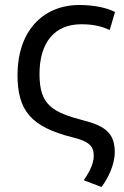

<svg xmlns="http://www.w3.org/2000/svg" viewBox="-20 -555 495 768"><path d="M138 -259C138 -134 189 -106 319 -72C407 -49 439 -17 439 54C439 107 409 163 386 193L315 166C327 148 355 108 355 68C355 28 333 10 273 -5C103 -47 50 -113 50 -256C50 -424 146 -535 298 -535C355 -535 408 -524 440 -507L419 -435C390 -448 358 -458 305 -458C199 -458 138 -386 138 -259Z"/></svg>

Font: Repo Regular
Style: Regular
Weight: 400
Designer: Stefan Peev
Foundry: Context Ltd
Version: Version 1.502